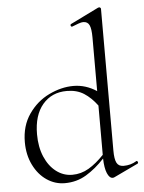

<svg xmlns="http://www.w3.org/2000/svg" viewBox="-53 -768 619 823"><g transform="rotate(-5 256.5 -356.0)"><path d="M507 -55Q511 -55 512.5 -50Q514 -45 510 -43L407 6Q403 8 399 8Q385 8 375.5 -14.5Q366 -37 365 -78Q327 -37 285.5 -12Q244 13 193 13Q151 13 115.5 -11Q80 -35 58.5 -78.5Q37 -122 37 -177Q37 -247 72 -297.5Q107 -348 160 -373.5Q213 -399 265 -399Q318 -399 365 -368V-599Q365 -636 357.5 -652Q350 -668 331 -668Q323 -668 310.5 -663.5Q298 -659 283 -653H281Q277 -653 276 -657.5Q275 -662 278 -664L400 -724Q402 -725 405 -725Q407 -725 409.5 -723Q412 -721 412 -718V-108Q412 -71 420.5 -55Q429 -39 450 -39Q481 -39 505 -54ZM365 -94V-306Q339 -341 308.5 -360.5Q278 -380 235 -380Q170 -380 131 -334Q92 -288 92 -206Q92 -151 110 -109Q128 -67 159 -43.5Q190 -20 228 -20Q266 -20 299 -39.5Q332 -59 365 -94Z"/></g></svg>

Font: Cormorant Garamond Light
Style: Regular
Weight: 300
Designer: Christian Thalmann (Catharsis Fonts)
Version: Version 3.000